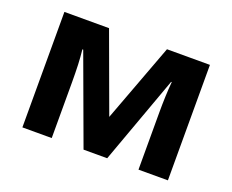

<svg xmlns="http://www.w3.org/2000/svg" viewBox="-94 -700 1031 853"><g transform="rotate(20 422.0 -273.0)"><path d="M766.1 -545.9V0H627V-268.1Q627 -308.6 628.4 -345.7Q629.9 -383.8 632.8 -416H629.9L479 0H367.2L213.9 -417H210Q213.9 -380.9 215.3 -346.7Q216.8 -308.6 216.8 -264.2V0H78.1V-545.9H289.1L424.8 -175.8L563 -545.9Z"/></g></svg>

Font: Droid Sans Thai
Style: Bold
Weight: 700
Designer: Steve Matteson
Foundry: Ascender Corporation
Version: Version 1.00